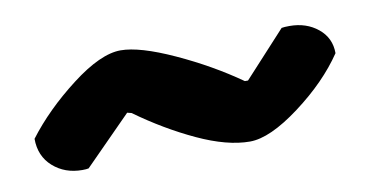

<svg xmlns="http://www.w3.org/2000/svg" viewBox="-37 -495 686 359"><g transform="rotate(-10 306.0 -315.0)"><path d="M205 -301 197 -303 108 -213Q104 -212 96 -212Q63 -212 40.5 -232Q18 -252 18 -285Q55 -334 111 -377Q167 -420 205 -420Q241 -420 305.5 -390.5Q370 -361 424 -323H430L509 -409Q514 -410 524 -410Q556 -410 578 -392Q600 -374 600 -345Q567 -296 509.5 -253Q452 -210 414 -210Q371 -210 315 -236Q259 -262 205 -301Z"/></g></svg>

Font: Mogra
Style: Regular
Weight: 400
Designer: Lipi Raval
Foundry: Lipi Raval
Version: Version 1.002;PS 1.002;hotconv 1.0.88;makeotf.lib2.5.647800;